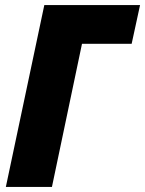

<svg xmlns="http://www.w3.org/2000/svg" viewBox="-20 -734 570 754"><path d="M184 0 302 -562H497L530 -714H154L3 0Z"/></svg>

Font: Noto Sans Display SemiCondensed Black
Style: Italic
Weight: 900
Width: 4
Designer: Monotype Design team
Foundry: Monotype Imaging Inc.
Version: 1.000